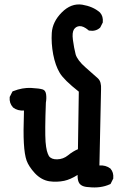

<svg xmlns="http://www.w3.org/2000/svg" viewBox="-20 -807 540 860"><path d="M377.4 31.2Q340.8 29.8 332 7.8Q327.1 -4.4 327.6 -23.4Q294.9 -2.9 267.6 2.9Q233.9 9.8 200.2 4.9Q182.6 2 166.5 -7.1Q150.4 -16.1 136.2 -31.2Q108.9 -61 99.1 -87.9Q89.8 -114.3 86.9 -165.5Q84 -212.9 87.4 -312Q73.2 -311 61.3 -314.2Q49.3 -317.4 39.1 -325.2L38.1 -325.7L37.6 -326.7Q21 -345.2 23.4 -371.1V-373L24.4 -374.5L34.2 -394L36.1 -397.5L39.6 -398.9Q80.6 -415 119.6 -413.1Q139.2 -412.1 151.6 -410.4Q164.1 -408.7 171.9 -406.2Q184.1 -401.9 186.5 -384.3Q189 -366.7 185.5 -347.2Q180.7 -219.7 184.1 -171.4Q185.1 -159.7 186.5 -149.7Q188 -139.6 189.9 -131.8Q191.9 -124 194.3 -118.2Q196.8 -112.3 199.2 -107.9Q210 -92.8 235.8 -93.3Q263.2 -93.8 284.7 -111.3Q295.9 -120.6 307.1 -127.4Q318.4 -134.3 329.1 -138.7L333 -396.5Q266.6 -448.7 247.6 -480.5Q228 -513.2 218.3 -563Q209 -612.8 211.9 -659.7Q215.3 -709.5 256.3 -751Q298.3 -793.5 348.1 -786.1Q371.6 -782.2 391.6 -773.7Q411.6 -765.1 427.2 -751.5L427.7 -751L428.2 -750.5Q442.9 -733.9 440.4 -708V-706.1L439.5 -704.6L429.7 -685.1L428.7 -683.6L427.2 -682.1Q408.2 -665.5 380.4 -669.9L377.4 -670.4L375.5 -672.4Q353 -690.9 336.4 -689.9Q320.8 -689 311.5 -675.8Q302.2 -661.6 306.6 -628.4Q311.5 -591.8 318.8 -563.5Q322.3 -551.3 333.5 -536.1Q344.7 -521 363.8 -504.4Q403.8 -469.2 417.5 -457Q426.8 -448.7 430.2 -436Q433.6 -423.3 432.6 -406.7L425.3 -65.9Q453.1 -67.9 473.6 -52.7L474.6 -52.2L475.1 -51.3Q489.7 -34.7 487.3 -8.8V-6.8L486.3 -5.4L476.6 14.2L475.1 17.1L471.7 18.6Q430.7 37.1 377.4 31.2Z"/></svg>

Font: NaikaiFont
Style: Bold
Weight: 700
Version: Version 1.89